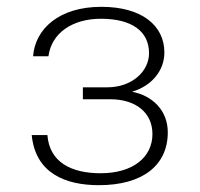

<svg xmlns="http://www.w3.org/2000/svg" viewBox="-20 -532 586 563"><path d="M472 -144C472 -209 426 -252 367 -263C425 -280 462 -325 462 -378C462 -458 395 -512 277 -512C153 -512 83 -447 77 -367H122C131 -435 192 -477 276 -477C367 -477 417 -440 417 -376C417 -322 366 -276 295 -276H223V-241H303C379 -241 427 -201 427 -139C427 -71 370 -24 275 -24C188 -24 125 -57 119 -136H73C84 -23 173 11 270 11C398 11 472 -47 472 -144Z"/></svg>

Font: Perun ExtraLight
Style: Regular
Weight: 200
Foundry: Copyright (c) Stefan Peev, Context Ltd, 2016
Version: Version 1.089